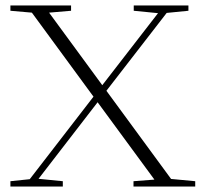

<svg xmlns="http://www.w3.org/2000/svg" viewBox="-20 -683 753 703"><path d="M18.1 0V-19.5L88.9 -26.9L322.3 -329.1L96.7 -636.7L18.1 -643.6V-663.1H240.2V-643.6L159.7 -636.7L354.5 -371.1L558.6 -634.8L469.7 -643.6V-663.1H669.9V-643.6L590.3 -635.7L369.6 -350.6L606.4 -27.8L694.8 -19.5V0H468.8V-19.5L545.4 -25.4L337.4 -308.6L121.1 -28.3L210 -19.5V0Z"/></svg>

Font: Elstob ExtraLight
Style: Regular
Weight: 200
Designer: Peter S. Baker
Version: Version 1.015